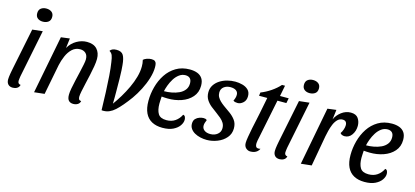

<svg xmlns="http://www.w3.org/2000/svg" viewBox="-61 -1179 3596 1663"><g transform="rotate(15 1737.0 -348.0)"><path d="M88 20Q60 20 45.5 4Q31 -12 31 -39Q31 -49 32.5 -62.5Q34 -76 36.5 -90.5Q39 -105 41.5 -118Q44 -131 46 -141L121 -510L213 -520L127 -93Q126 -85 124 -72Q122 -59 122 -51Q122 -37 128.5 -29.5Q135 -22 148 -21Q143 0 126 10Q109 20 88 20ZM191 -600Q163 -600 144.5 -614.5Q126 -629 126 -658Q126 -689 145.5 -703.5Q165 -718 193 -718Q222 -718 241 -703.5Q260 -689 260 -660Q260 -629 240 -614.5Q220 -600 191 -600Z M630 20Q604 20 589 4.5Q574 -11 574 -48Q574 -70 580.5 -105.5Q587 -141 596.5 -181.5Q606 -222 615 -261.5Q624 -301 630.5 -332.5Q637 -364 637 -380Q637 -417 617.5 -435Q598 -453 568 -453Q526 -453 496.5 -425.5Q467 -398 449 -356Q431 -314 422 -272L369 0L277 10L378 -510L456 -520L445 -432Q472 -479 516.5 -504.5Q561 -530 608 -530Q668 -530 698.5 -497Q729 -464 729 -409Q729 -381 722.5 -342.5Q716 -304 706.5 -261Q697 -218 687.5 -177Q678 -136 671.5 -103.5Q665 -71 665 -54Q665 -41 669.5 -32Q674 -23 691 -21Q686 0 669 10Q652 20 630 20Z M900 10Q896 10 891.5 10Q887 10 882 9Q880 -73 877 -151Q874 -229 869 -297Q864 -365 856 -415Q851 -454 843 -474Q835 -494 815 -505Q822 -517 836.5 -523.5Q851 -530 873 -530Q918 -530 934.5 -502Q951 -474 956 -415Q958 -398 959.5 -369Q961 -340 962 -293Q963 -246 963 -171Q963 -149 963 -123.5Q963 -98 962 -71Q990 -109 1018 -155.5Q1046 -202 1069.5 -252Q1093 -302 1107 -352Q1121 -402 1121 -447Q1121 -461 1119.5 -475.5Q1118 -490 1114 -505Q1126 -516 1146 -523Q1166 -530 1186 -530Q1207 -530 1217 -522.5Q1227 -515 1230 -501.5Q1233 -488 1233 -469Q1233 -424 1216.5 -370Q1200 -316 1173 -263.5Q1146 -211 1115 -167Q1051 -79 1002 -34.5Q953 10 900 10Z M1429 20Q1373 20 1333.5 -1.5Q1294 -23 1273.5 -66Q1253 -109 1253 -175Q1253 -238 1270 -301Q1287 -364 1321 -415.5Q1355 -467 1407.5 -498.5Q1460 -530 1531 -530Q1569 -530 1598 -519Q1627 -508 1643.5 -483.5Q1660 -459 1660 -418Q1660 -358 1624 -317Q1588 -276 1530.5 -256Q1473 -236 1408 -237Q1395 -237 1379 -238Q1363 -239 1354 -240Q1353 -222 1352 -205.5Q1351 -189 1351 -176Q1351 -118 1371 -85.5Q1391 -53 1446 -53Q1491 -53 1523.5 -75Q1556 -97 1575 -136Q1589 -134 1594 -121.5Q1599 -109 1599 -97Q1599 -71 1580.5 -44Q1562 -17 1524.5 1.5Q1487 20 1429 20ZM1361 -290Q1395 -290 1430 -296.5Q1465 -303 1495 -317Q1525 -331 1543.5 -355Q1562 -379 1562 -413Q1562 -443 1547.5 -457.5Q1533 -472 1507 -472Q1476 -472 1450.5 -453Q1425 -434 1407 -405Q1389 -376 1377.5 -345Q1366 -314 1361 -290Z M1827 22Q1798 22 1769.5 15.5Q1741 9 1718 -4Q1695 -17 1681.5 -36.5Q1668 -56 1668 -81Q1668 -110 1683 -125.5Q1698 -141 1718 -147.5Q1738 -154 1753 -154Q1762 -154 1770.5 -152Q1779 -150 1784 -143Q1779 -130 1774.5 -118Q1770 -106 1770 -91Q1770 -66 1790 -50.5Q1810 -35 1844 -35Q1882 -35 1908 -56Q1934 -77 1934 -111Q1934 -137 1922 -157Q1910 -177 1890.5 -193.5Q1871 -210 1849 -226Q1822 -245 1796 -266Q1770 -287 1752.5 -314.5Q1735 -342 1735 -381Q1735 -417 1753 -445Q1771 -473 1800.5 -492Q1830 -511 1866 -520.5Q1902 -530 1938 -530Q1970 -530 2002 -521.5Q2034 -513 2055 -492.5Q2076 -472 2076 -436Q2076 -398 2052.5 -377Q2029 -356 2004 -356Q1995 -356 1983.5 -358Q1972 -360 1964 -367Q1971 -381 1975 -394.5Q1979 -408 1979 -422Q1979 -447 1960.5 -460Q1942 -473 1910 -473Q1875 -473 1851 -454.5Q1827 -436 1827 -403Q1827 -381 1836.5 -363.5Q1846 -346 1861.5 -331Q1877 -316 1896 -302Q1926 -281 1957 -258.5Q1988 -236 2009 -207Q2030 -178 2030 -135Q2030 -86 1999.5 -50.5Q1969 -15 1922 3.5Q1875 22 1827 22Z M2218 21Q2196 21 2178.5 5Q2161 -11 2161 -41Q2161 -61 2167.5 -98.5Q2174 -136 2182.5 -179Q2191 -222 2200 -261Q2209 -300 2213 -323L2241 -465H2167L2171 -495Q2217 -513 2260.5 -542.5Q2304 -572 2335 -607H2362L2343 -510H2421L2412 -465H2332L2261 -116Q2257 -100 2255 -87.5Q2253 -75 2252 -64Q2251 -39 2260.5 -28.5Q2270 -18 2298 -24Q2291 -9 2279.5 1Q2268 11 2253 16Q2238 21 2218 21Z M2480 20Q2452 20 2437.5 4Q2423 -12 2423 -39Q2423 -49 2424.5 -62.5Q2426 -76 2428.5 -90.5Q2431 -105 2433.5 -118Q2436 -131 2438 -141L2513 -510L2605 -520L2519 -93Q2518 -85 2516 -72Q2514 -59 2514 -51Q2514 -37 2520.5 -29.5Q2527 -22 2540 -21Q2535 0 2518 10Q2501 20 2480 20ZM2583 -600Q2555 -600 2536.5 -614.5Q2518 -629 2518 -658Q2518 -689 2537.5 -703.5Q2557 -718 2585 -718Q2614 -718 2633 -703.5Q2652 -689 2652 -660Q2652 -629 2632 -614.5Q2612 -600 2583 -600Z M2669 10 2768 -510 2846 -520 2835 -432Q2853 -473 2891 -501.5Q2929 -530 2974 -530Q3021 -530 3041 -501Q3061 -472 3061 -434Q3061 -388 3036.5 -353Q3012 -318 2972 -318Q2962 -318 2950.5 -322Q2939 -326 2933 -336Q2944 -351 2951.5 -372.5Q2959 -394 2959 -412Q2959 -432 2949.5 -442.5Q2940 -453 2921 -453Q2894 -453 2875 -433.5Q2856 -414 2844 -385Q2832 -356 2824.5 -325.5Q2817 -295 2813 -274L2764 0Z M3241 20Q3185 20 3145.5 -1.5Q3106 -23 3085.5 -66Q3065 -109 3065 -175Q3065 -238 3082 -301Q3099 -364 3133 -415.5Q3167 -467 3219.5 -498.5Q3272 -530 3343 -530Q3381 -530 3410 -519Q3439 -508 3455.5 -483.5Q3472 -459 3472 -418Q3472 -358 3436 -317Q3400 -276 3342.5 -256Q3285 -236 3220 -237Q3207 -237 3191 -238Q3175 -239 3166 -240Q3165 -222 3164 -205.5Q3163 -189 3163 -176Q3163 -118 3183 -85.5Q3203 -53 3258 -53Q3303 -53 3335.5 -75Q3368 -97 3387 -136Q3401 -134 3406 -121.5Q3411 -109 3411 -97Q3411 -71 3392.5 -44Q3374 -17 3336.5 1.5Q3299 20 3241 20ZM3173 -290Q3207 -290 3242 -296.5Q3277 -303 3307 -317Q3337 -331 3355.5 -355Q3374 -379 3374 -413Q3374 -443 3359.5 -457.5Q3345 -472 3319 -472Q3288 -472 3262.5 -453Q3237 -434 3219 -405Q3201 -376 3189.5 -345Q3178 -314 3173 -290Z"/></g></svg>

Font: Sansita Swashed Light Light
Style: Regular
Weight: 300
Version: Version 1.003